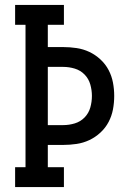

<svg xmlns="http://www.w3.org/2000/svg" viewBox="-20 -755 540 775"><path d="M41 0V-80H83V-655H41V-735H238V-655H173V-565H235Q262 -565 289 -561Q316 -557 340.5 -545.5Q365 -534 385.5 -515Q406 -496 418.5 -472Q431 -448 436 -421.5Q441 -395 441 -368Q441 -340 436 -313.5Q431 -287 418.5 -263Q406 -239 385.5 -220Q365 -201 340.5 -189.5Q316 -178 289 -174Q262 -170 235 -170H173V-80H238V0ZM173 -250H235Q259 -250 282 -257Q305 -264 321.5 -281Q338 -298 344.5 -321Q351 -344 351 -368Q351 -391 344.5 -414Q338 -437 321.5 -454Q305 -471 282 -478Q259 -485 235 -485H173Z"/></svg>

Font: Iosevka Curly Slab Medium
Style: Regular
Weight: 500
Monospace: yes
Designer: Belleve Invis
Foundry: Belleve Invis
Version: Version 22.1.2; ttfautohint (v1.8.4)